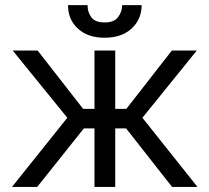

<svg xmlns="http://www.w3.org/2000/svg" viewBox="-20 -739 828 759"><path d="M27.3 0 246.1 -273.4 30.3 -539.1H128.9L308.6 -308.6H353.5V-539.1H435.5V-308.6H479.5L659.2 -539.1H757.8L543 -273.4L760.7 0H660.2L478.5 -231.4H435.5V0H353.5V-231.4H311.5L127 0ZM462.9 -718.8H540Q539.6 -662.1 500 -626Q460.4 -589.8 393.6 -589.8Q327.1 -589.8 287.8 -626Q248.5 -662.1 249 -718.8H326.2Q325.7 -691.4 341.1 -670.7Q356.4 -649.9 393.6 -650.4Q430.2 -649.9 446.3 -670.7Q462.4 -691.4 462.9 -718.8Z"/></svg>

Font: Inter Display V
Style: Regular
Weight: 400
Designer: Rasmus Andersson
Foundry: rsms
Version: Version 3.015;git-src